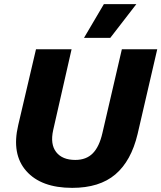

<svg xmlns="http://www.w3.org/2000/svg" viewBox="-20 -898 780 928"><path d="M482 -878H639L513 -715H386ZM329 10Q179 10 107 -71.5Q35 -153 68 -293L154 -660H326L237 -269Q222 -201 251.5 -163Q281 -125 344 -125Q397 -125 428.5 -157Q460 -189 475 -255L569 -660H740L645 -250Q614 -120 537.5 -55Q461 10 329 10Z"/></svg>

Font: Elaine Sans
Style: Bold Italic
Weight: 700
Italic angle: -13°
Designer: Wei Huang
Foundry: Wei Huang
Version: Version 2.001;December 24, 2019;FontCreator 12.0.0.2547 64-b